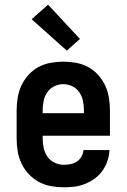

<svg xmlns="http://www.w3.org/2000/svg" viewBox="-20 -791 540 819"><path d="M252 8Q225 8 197.5 3Q170 -2 146 -15Q122 -28 103 -48Q84 -68 72 -93Q60 -118 55.5 -145.5Q51 -173 51 -200V-320Q51 -347 55.5 -374.5Q60 -402 71.5 -426.5Q83 -451 101.5 -471.5Q120 -492 144 -505Q168 -518 195.5 -523Q223 -528 250 -528Q277 -528 304.5 -523Q332 -518 356 -505Q380 -492 398.5 -471.5Q417 -451 428.5 -426.5Q440 -402 444.5 -374.5Q449 -347 449 -320V-212H162V-200Q162 -180 166.5 -159.5Q171 -139 182.5 -122.5Q194 -106 213 -97Q232 -88 252 -88Q267 -88 281.5 -91Q296 -94 308 -102Q320 -110 327.5 -123Q335 -136 336 -151H447Q446 -127 438.5 -105Q431 -83 417.5 -63.5Q404 -44 385 -30Q366 -16 344 -7Q322 2 299 5Q276 8 252 8ZM162 -308H338V-320Q338 -340 334 -360Q330 -380 318.5 -397Q307 -414 288.5 -423Q270 -432 250 -432Q230 -432 211.5 -423Q193 -414 181.5 -397Q170 -380 166 -360Q162 -340 162 -320ZM265 -575 115 -709 185 -771 321 -625Z"/></svg>

Font: Zed Mono
Style: Bold
Weight: 700
Monospace: yes
Designer: Belleve Invis
Foundry: Belleve Invis
Version: Version 1.0.0; ttfautohint (v1.8.4)